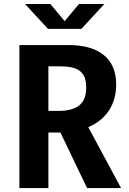

<svg xmlns="http://www.w3.org/2000/svg" viewBox="-20 -960 660 980"><path d="M227 0V-283.5H275.5H288.5L424.5 0H598L430.5 -311C523 -350 573 -427.5 573 -529C573 -666.5 478.5 -730 330.5 -730H79V0ZM278.5 -394H227V-621.5H286C380 -621.5 420 -593 420 -513C420 -445 390 -394 278.5 -394ZM108 -939.5H237L310 -852L383 -939.5H512.5L395.5 -812.5H225Z"/></svg>

Font: Monaspace Neon
Style: Bold
Weight: 700
Designer: Riley Cran & the Lettermatic Team
Foundry: Lettermatic
Version: Version 1.200 (Monaspace Neon)